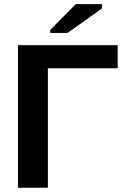

<svg xmlns="http://www.w3.org/2000/svg" viewBox="-20 -906 607 926"><path d="M222.7 -747.1V-762.2L345.7 -886.2H471.7V-865.2L305.7 -747.1ZM547.4 -688V-576.7H210.9V-0.5H66.9V-688Z"/></svg>

Font: Arial
Style: Bold
Weight: 700
Designer: Steve Matteson
Foundry: Ascender Corporation
Version: Version 2.00.3